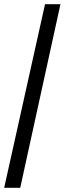

<svg xmlns="http://www.w3.org/2000/svg" viewBox="-20 -780 310 921"><path d="M0 121 196 -760H270L77 121Z"/></svg>

Font: Noto Serif Armenian SemiCondensed Black
Style: Regular
Weight: 900
Width: 4
Designer: Monotype Design Team
Foundry: Monotype Imaging Inc.
Version: Version 2.008; ttfautohint (v1.8.4.7-5d5b)